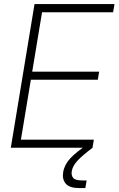

<svg xmlns="http://www.w3.org/2000/svg" viewBox="-20 -748 600 972"><path d="M34.7 0 154.8 -727.5H559.6L552.7 -686H192.9L143.1 -385.3H481.9L475.1 -344.2H136.2L85.9 -41H455.1L448.2 0ZM381.8 204.1Q332 204.1 313 181.9Q293.9 159.7 299.8 123.5Q306.2 85.4 336.4 53Q366.7 20.5 426.8 -19L448.7 0Q395.5 40 371.6 66.2Q347.7 92.3 343.3 118.7Q339.8 138.7 350.1 152.1Q360.4 165.5 397 165.5H418.5L412.1 204.1Z"/></svg>

Font: Inter Display Extra Light
Style: Italic
Weight: 200
Italic angle: -9.39999°
Designer: Rasmus Andersson
Foundry: rsms
Version: Version 4.000;git-4fc901f